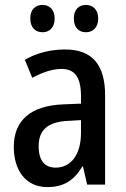

<svg xmlns="http://www.w3.org/2000/svg" viewBox="-20 -750 513 780"><path d="M103 -675C103 -638 124 -619 153 -619C181 -619 202 -638 202 -675C202 -711 181 -730 153 -730C124 -730 103 -712 103 -675ZM280 -675C280 -638 300 -619 329 -619C357 -619 379 -638 379 -675C379 -711 357 -730 329 -730C301 -730 280 -712 280 -675ZM245 -549C183 -549 127 -534 81 -507L111 -434C153 -456 192 -470 230 -470C283 -470 309 -437 309 -360V-329L237 -326C106 -321 36 -262 36 -153C36 -60 83 10 172 10C240 10 280 -17 315 -74H317L334 0H407V-363C407 -485 356 -549 245 -549ZM256 -259 309 -262V-210C309 -120 267 -69 206 -69C163 -69 137 -96 137 -156C137 -220 172 -255 256 -259Z"/></svg>

Font: Noto Sans Lao Looped Condensed Medium
Style: Regular
Weight: 500
Width: 3
Designer: Mark Frömberg, Ben Mitchell
Foundry: The Fontpad Ltd
Version: Version 1.002